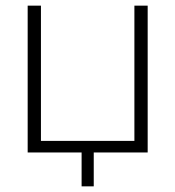

<svg xmlns="http://www.w3.org/2000/svg" viewBox="-20 -540 621 680"><path d="M456 -520H503V0H312V120H269V0H78V-520H125V-41H456Z"/></svg>

Font: Mplus 1p Light
Style: Regular
Weight: 300
Version: Version 1.061